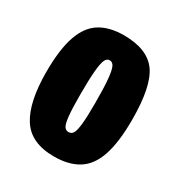

<svg xmlns="http://www.w3.org/2000/svg" viewBox="-107 -742 509 547"><g transform="rotate(30 147.0 -468.5)"><path d="M146 -269Q70 -269 38.5 -318.5Q7 -368 7 -467Q7 -542 22.5 -586Q38 -630 69 -649Q100 -668 147 -668Q224 -668 255.5 -624.5Q287 -581 287 -471Q287 -397 272 -352.5Q257 -308 225.5 -288.5Q194 -269 146 -269ZM147 -350Q157 -350 162 -358.5Q167 -367 169.5 -390.5Q172 -414 172 -459Q172 -509 169.5 -536.5Q167 -564 162 -575Q157 -586 147 -586Q138 -586 133 -575.5Q128 -565 125.5 -537.5Q123 -510 123 -458Q123 -413 125.5 -389.5Q128 -366 133 -358Q138 -350 147 -350Z"/></g></svg>

Font: Bricolage Grotesque 96pt ExtraBold Condensed
Style: Regular
Weight: 800
Width: 3
Version: Version 1.001;gftools[0.9.33.dev8+g029e19f]